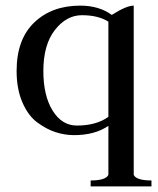

<svg xmlns="http://www.w3.org/2000/svg" viewBox="-20 -470 563 682"><path d="M302 192V171Q356 171 365 151V-23Q317 10 243 10Q210 10 177.5 -0.5Q145 -11 112.5 -35Q80 -59 59.5 -106.5Q39 -154 39 -218Q39 -330 101.5 -390Q164 -450 265 -450Q332 -450 377 -417Q429 -450 455 -450V151Q464 171 518 171V192ZM365 -55V-393Q329 -416 271 -416Q216 -416 175 -363.5Q134 -311 134 -218Q134 -130 167 -77Q200 -24 253 -24Q322 -24 365 -55Z"/></svg>

Font: Judson
Style: Regular
Weight: 400
Version: Version 20110429